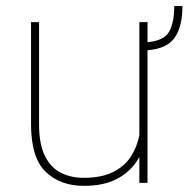

<svg xmlns="http://www.w3.org/2000/svg" viewBox="-20 -601 620 631"><path d="M552.7 -581.1H579.6Q579.6 -515.1 554.7 -478Q529.8 -440.9 464.8 -436V0H438V-85.4Q414.6 -41.5 369.6 -15.9Q324.7 9.8 255.9 9.8Q178.2 9.8 130.1 -36.4Q82 -82.5 82 -192.9V-528.3H108.4V-191.9Q108.4 -127.4 127.4 -88.9Q146.5 -50.3 179.7 -33.4Q212.9 -16.6 254.9 -16.6Q313.5 -16.6 351.6 -35.6Q389.6 -54.7 410.2 -86.7Q430.7 -118.7 438 -156.7V-528.3H464.8V-462.4Q520 -467.3 536.4 -497.8Q552.7 -528.3 552.7 -581.1Z"/></svg>

Font: Vazirmatn RD UI Thin
Style: Regular
Weight: 100
Designer: Saber Rastikerdar
Foundry: Saber Rastikerdar
Version: Version 33.003